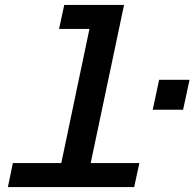

<svg xmlns="http://www.w3.org/2000/svg" viewBox="-20 -757 787 777"><path d="M32 -97H228L342 -640H219L240 -737H482L347 -97H544L523 0H12ZM624 -434H747L721 -313H598Z"/></svg>

Font: Azeret Mono Medium
Style: Italic
Weight: 500
Italic angle: -12°
Designer: Martin Vácha
Foundry: Displaay
Version: Version 1.000; Glyphs 3.0.3, build 3074